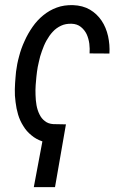

<svg xmlns="http://www.w3.org/2000/svg" viewBox="-20 -559 503 765"><path d="M114.7 186.5H199.2L242.7 -63.5L192.4 -64.5C178.7 -65.4 167.5 -69.3 158.7 -76.7C149.4 -83.5 142.6 -92.3 137.2 -103.5C131.8 -114.3 127.9 -126.5 125.5 -139.6C123 -152.8 122.1 -166.5 121.6 -180.2C121.1 -193.8 121.1 -207 122.1 -219.7C123 -232.4 124 -243.7 125 -252.9L127.4 -273.4C128.9 -285.2 131.3 -298.3 134.8 -312.5C137.7 -326.7 141.6 -341.3 147 -355.5C151.9 -369.6 157.7 -383.8 165 -397C172.4 -410.2 180.7 -422.4 190.4 -432.6C199.7 -442.9 210.9 -450.7 223.1 -456.5C235.4 -462.4 249.5 -464.8 265.1 -464.4C280.3 -463.9 292.5 -459.5 302.2 -451.7C312 -443.8 319.8 -434.1 325.2 -422.9C330.6 -411.1 334 -398.4 335.9 -384.8C337.4 -371.1 337.9 -358.4 336.9 -346.2L416 -345.7C417.5 -369.1 415.5 -392.1 410.6 -415C405.3 -438 397 -458.5 384.8 -476.6C372.6 -494.6 357.4 -509.3 338.4 -520.5C319.3 -531.7 296.9 -537.6 270.5 -538.6C247.1 -539.1 225.6 -536.1 206.1 -528.8C186 -521.5 168.5 -511.2 152.3 -498C136.2 -484.9 122.1 -469.7 109.9 -452.1C97.7 -434.6 86.9 -416 78.1 -396C68.8 -376 61.5 -356 56.2 -335C50.3 -314 46.4 -293.5 43.9 -273.4L42 -252.4C40.5 -236.8 39.6 -220.7 39.1 -203.6C38.6 -186.5 39.6 -169.4 42 -152.3C43.9 -135.3 47.4 -118.2 52.2 -102.1C57.1 -85.9 64 -70.8 72.8 -57.1C81.1 -43 91.8 -30.8 104.5 -20.5C116.7 -9.8 131.8 -1.5 148.9 4.4Z"/></svg>

Font: Roboto Condensed
Style: Italic
Weight: 400
Designer: Google
Version: Version 1.000;PS 001.000;hotconv 1.0.88;makeotf.lib2.5.64775